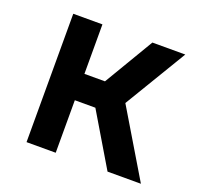

<svg xmlns="http://www.w3.org/2000/svg" viewBox="-102 -662 803 773"><g transform="rotate(20 300.0 -275.0)"><path d="M86 0H211V-225H299L433 0H576L406 -284L566 -550H425L299 -338H211V-550H86Z"/></g></svg>

Font: JetBrains Mono
Style: Bold
Weight: 558
Monospace: yes
Designer: Philipp Nurullin, Konstantin Bulenkov
Foundry: JetBrains
Version: Version 2.305